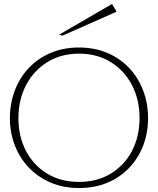

<svg xmlns="http://www.w3.org/2000/svg" viewBox="-20 -945 798 970"><path d="M379 5Q300 5 236 -22.5Q172 -50 126 -98Q80 -146 55 -210.5Q30 -275 30 -348Q30 -422 54.5 -487Q79 -552 125 -601Q171 -650 235.5 -677.5Q300 -705 379 -705Q458 -705 522.5 -677.5Q587 -650 633 -601Q679 -552 703.5 -487Q728 -422 728 -348Q728 -274 703.5 -210Q679 -146 633 -97.5Q587 -49 522.5 -22Q458 5 379 5ZM379 -26Q471 -26 540 -68Q609 -110 647 -183Q685 -256 685 -348Q685 -441 647 -514.5Q609 -588 540 -631Q471 -674 379 -674Q288 -674 219 -631Q150 -588 111.5 -514.5Q73 -441 73 -348Q73 -256 111 -183Q149 -110 218 -68Q287 -26 379 -26ZM296 -765 279 -770 546 -925 569 -886Z"/></svg>

Font: Panamera Light
Style: Regular
Weight: 300
Designer: Bastien Sozeau
Foundry: NBR — Bastien Sozeau
Version: Version 3.002; ttfautohint (v1.8.4.7-5d5b);gftools[0.9.33]